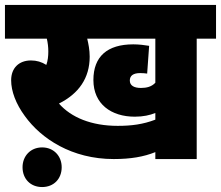

<svg xmlns="http://www.w3.org/2000/svg" viewBox="-20 -642 892 775"><path d="M774 -486H852V-622H0V-486H169C173 -469 175 -452 175 -434C175 -415 173 -397 167 -380C148 -392 128 -398 105 -398C57 -398 25 -368 25 -318C25 -274 44 -223 80 -174C146 -82 270 0 439 0C507 0 560 -9 607 -28V0H774ZM549 -287C522 -287 504 -296 504 -317C504 -336 517 -347 546 -347C557 -347 566 -346 574 -345L582 -457C565 -460 540 -463 518 -463C413 -463 357 -414 357 -319C357 -222 429 -171 524 -171C558 -171 585 -177 607 -186V-159C557 -140 511 -134 455 -134C349 -134 267 -168 218 -224C298 -264 342 -327 342 -413C342 -441 337 -465 332 -486H607V-308C592 -292 572 -287 549 -287ZM71 33C71 80 103 113 150 113C197 113 229 80 229 33C229 -12 197 -47 150 -47C103 -47 71 -12 71 33Z"/></svg>

Font: Noto Sans Devanagari SemiCondensed Black
Style: Regular
Weight: 900
Width: 4
Designer: Jelle Bosma - Monotype Design Team
Foundry: Monotype Imaging Inc.
Version: Version 2.004